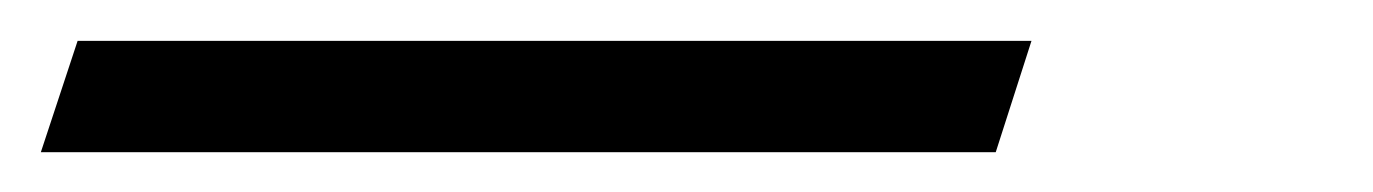

<svg xmlns="http://www.w3.org/2000/svg" viewBox="-45 10 672 94"><path d="M-25 84.5 -7 30H460L442.5 84.5Z"/></svg>

Font: Libre Caslon Condensed Medium Italic
Style: Regular
Weight: 500
Italic angle: -22.583°
Designer: Pablo Impallari, Rodrigo Fuenzalida, Katja Schimmel, Ertekin Erdin
Foundry: Pablo Impallari, Rodrigo Fuenzalida
Version: Version 2.000; ttfautohint (v1.8.4.7-5d5b);gftools[0.9.33]